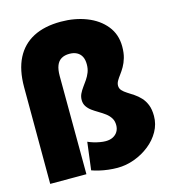

<svg xmlns="http://www.w3.org/2000/svg" viewBox="-118 -893 881 999"><g transform="rotate(-15 322.0 -393.5)"><path d="M392 12Q438 12 483 -4.5Q528 -21 564.5 -50Q601 -79 622.5 -117.5Q644 -156 644 -200Q644 -236 634 -260.5Q624 -285 608 -302Q592 -319 574 -331Q556 -343 540 -353Q524 -363 514 -374Q504 -385 504 -400Q504 -413 511.5 -426Q519 -439 530 -453.5Q541 -468 552 -487Q563 -506 570.5 -531.5Q578 -557 578 -592Q578 -657 540.5 -703.5Q503 -750 440 -774.5Q377 -799 302 -799Q214 -799 153.5 -767.5Q93 -736 61.5 -674Q30 -612 30 -519L31 2H226L224 -528Q224 -562 232.5 -583.5Q241 -605 258.5 -615.5Q276 -626 302 -626Q326 -626 342.5 -617Q359 -608 367.5 -591.5Q376 -575 376 -550Q376 -526 368.5 -507Q361 -488 350 -472Q339 -456 328 -441Q317 -426 309.5 -410.5Q302 -395 302 -377Q302 -357 312 -342Q322 -327 338 -315.5Q354 -304 372 -293.5Q390 -283 406 -271Q422 -259 432 -243Q442 -227 442 -205Q442 -185 433 -170Q424 -155 407.5 -146.5Q391 -138 368 -138Q354 -138 337 -141Q320 -144 303.5 -149Q287 -154 274 -160L255 -11Q271 -5 294 0.5Q317 6 342.5 9Q368 12 392 12Z"/></g></svg>

Font: Jost Black
Style: Regular
Weight: 900
Version: Version 3.710